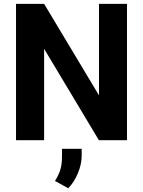

<svg xmlns="http://www.w3.org/2000/svg" viewBox="-20 -731 746 1001"><path d="M642.1 -710.9V0H495.6L210 -476.6V0H63.5V-710.9H210L496.1 -233.9V-710.9ZM405.8 44.9V80.1Q405.8 126 385.7 173.1Q365.7 220.2 335.9 250.5L266.6 212.4Q283.7 186 293.5 157Q303.2 127.9 303.2 86.9V44.9Z"/></svg>

Font: Vazirmatn UI
Style: Bold
Weight: 700
Designer: Saber Rastikerdar
Foundry: Saber Rastikerdar
Version: Version 33.003